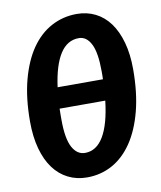

<svg xmlns="http://www.w3.org/2000/svg" viewBox="-83 -803 737 878"><g transform="rotate(-10 285.0 -364.0)"><path d="M333 -736.5Q380 -736.5 419 -717Q458 -697.5 485.5 -660Q513 -622.5 528.2 -567.8Q543.5 -513 543.5 -443Q543.5 -333.5 521.5 -249.2Q499.5 -165 460.5 -107.8Q421.5 -50.5 368 -21.2Q314.5 8 251 8Q203 8 163.5 -11.8Q124 -31.5 96 -69.2Q68 -107 52.8 -162.2Q37.5 -217.5 37.5 -288.5Q37.5 -398 59.8 -481.5Q82 -565 121.2 -621.8Q160.5 -678.5 214.8 -707.5Q269 -736.5 333 -736.5ZM261 -104Q314 -104 347.2 -159.5Q380.5 -215 393 -323.5H181Q180.5 -311 180.5 -298Q180.5 -285 180.5 -272Q180.5 -185 202 -144.5Q223.5 -104 261 -104ZM323 -626Q269 -626 235.8 -574Q202.5 -522 189 -421.5H399.5Q400 -430.5 400 -439.5Q400 -448.5 400 -458.5Q400 -545 379.5 -585.5Q359 -626 323 -626Z"/></g></svg>

Font: Lato Black
Style: Italic
Weight: 900
Italic angle: -7°
Designer: Lukasz Dziedzic
Foundry: tyPoland Lukasz Dziedzic
Version: Version 2.007; 2014-02-27